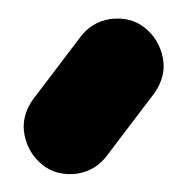

<svg xmlns="http://www.w3.org/2000/svg" viewBox="-31 -827 280 287"><g transform="rotate(-5 109.0 -683.0)"><path d="M74 -570Q103 -572 122 -594L200 -680Q220 -704 217 -731.5Q214 -759 194.5 -778Q175 -797 144 -796Q115 -794 96 -772L18 -686Q-2 -662 1 -634.5Q4 -607 23.5 -588Q43 -569 74 -570Z"/></g></svg>

Font: Balsamiq Sans
Style: Bold
Weight: 700
Designer: Michael Angeles
Foundry: Balsamiq SRL
Version: Version 1.020; ttfautohint (v1.8.4.7-5d5b);gftools[0.9.26]